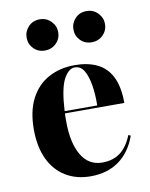

<svg xmlns="http://www.w3.org/2000/svg" viewBox="-76 -686 588 753"><g transform="rotate(-10 218.5 -309.5)"><path d="M225 11.3Q167.7 11.3 125 -14.9Q82.3 -41.1 59.3 -90.3Q36.3 -139.5 36.3 -208.1Q36.3 -281.5 62.1 -330.6Q87.9 -379.8 133.5 -404.4Q179 -429 237.1 -429Q289.5 -429 327 -410.9Q364.5 -392.7 384.3 -352.8Q404 -312.9 404 -249.2H127.4L125.8 -258.1H297.6Q298.4 -302.4 292.3 -339.1Q286.3 -375.8 273 -398Q259.7 -420.2 236.3 -420.2Q211.3 -420.2 191.9 -383.5Q172.6 -346.8 167.7 -256.5V-254.8Q166.9 -246 166.9 -236.3Q166.9 -226.6 166.9 -216.1Q166.9 -132.3 195.6 -83.1Q224.2 -33.9 279 -33.9Q321 -33.9 350 -55.2Q379 -76.6 397.6 -122.6L406.5 -118.5Q383.9 -54.8 337.5 -21.8Q291.1 11.3 225 11.3ZM320.2 -505.6Q292.7 -505.6 275 -523.8Q257.3 -541.9 257.3 -567.7Q257.3 -592.7 275 -611.3Q292.7 -629.8 320.2 -629.8Q346.8 -629.8 364.9 -611.3Q383.1 -592.7 383.1 -567.7Q383.1 -541.9 364.9 -523.8Q346.8 -505.6 320.2 -505.6ZM133.9 -505.6Q106.5 -505.6 88.7 -523.8Q71 -541.9 71 -567.7Q71 -592.7 88.7 -611.3Q106.5 -629.8 133.9 -629.8Q160.5 -629.8 178.6 -611.3Q196.8 -592.7 196.8 -567.7Q196.8 -541.9 178.6 -523.8Q160.5 -505.6 133.9 -505.6Z"/></g></svg>

Font: Playfair 144pt SemiCondensed ExtraBold
Style: Regular
Weight: 800
Width: 4
Designer: Claus Eggers Sørensen
Foundry: Claus Eggers Sørensen
Version: Version 2.203